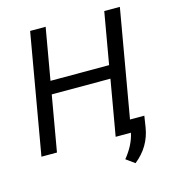

<svg xmlns="http://www.w3.org/2000/svg" viewBox="-127 -816 994 1097"><g transform="rotate(-15 370.5 -268.0)"><path d="M28.8 0ZM559.6 0H467.8L524.9 -328.6H177.7L120.6 0H28.8L152.3 -710.9H244.1L190.9 -405.3H537.6L590.8 -710.9H683.1ZM538.6 174.8 487.8 138.2Q544.4 68.4 558.1 -0.5L570.8 -74.2H657.2L647 -8.3Q629.4 103 538.6 174.8Z"/></g></svg>

Font: Roboto
Style: Italic
Weight: 400
Italic angle: -12°
Designer: Google
Version: Version 2.134; 2016; ttfautohint (v1.6)